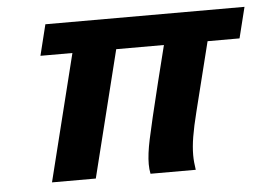

<svg xmlns="http://www.w3.org/2000/svg" viewBox="-42 -546 827 599"><g transform="rotate(-5 372.0 -246.5)"><path d="M619.6 -396.5 565.9 -181.2Q554.2 -134.8 549.1 -103.5Q543.9 -72.3 543.9 -46.4Q543.9 -24.9 547.9 0H406.2Q403.3 -14.2 403.3 -30.3Q403.3 -61.5 413.1 -107.4Q423.3 -156.2 454.6 -283.2L482.9 -396.5H333.5L234.9 0H97.7L196.3 -396.5H96.2L120.1 -493.2H743.7L719.7 -396.5Z"/></g></svg>

Font: Lesson One
Style: Bold Italic
Weight: 700
Italic angle: -14°
Designer: But Ko, Victor Gaultney, Annie Olsen, Julie Remington, Don Collingsworth, Eric Hays, Becca Hirsbrunner
Version: Version 1.100